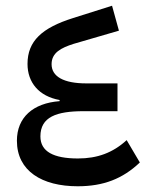

<svg xmlns="http://www.w3.org/2000/svg" viewBox="-20 -639 533 670"><path d="M251 11C341 11 408 -15 468 -72L422 -150C374 -106 320 -86 252 -86C167 -86 121 -110 121 -163C121 -231 177 -251 272 -251H390V-348H281C202 -348 160 -372 160 -415C160 -455 193 -472 237 -486L395 -532L371 -619L235 -576C127 -542 76 -496 76 -416C76 -351 116 -303 188 -290V-286C95 -279 39 -229 39 -148C39 -42 127 11 251 11Z"/></svg>

Font: IBM Plex Arabic Text
Style: Regular
Weight: 450
Designer: Mike Abbink, Paul van der Laan, Pieter van Rosmalen, Wael Morcos, Khajak Apelian
Foundry: Bold Monday
Version: Version 1.0